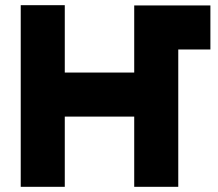

<svg xmlns="http://www.w3.org/2000/svg" viewBox="-20 -721 840 741"><path d="M60 0H230V-271H498V0H668V-700H498V-441H230V-701H60ZM668 -530H792V-700H668Z"/></svg>

Font: Unageo
Style: Black
Weight: 900
Designer: Richard Sepsi
Foundry: Richard Sepsi
Version: Version 2.000